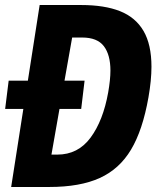

<svg xmlns="http://www.w3.org/2000/svg" viewBox="-24 -745 644 765"><path d="M69 -311H-3.5L10.5 -423.5H87L134 -725H299Q392.5 -725 454.2 -700.5Q516 -676 547.8 -621.8Q579.5 -567.5 579.5 -479Q579.5 -425.5 567.5 -357Q544.5 -226.5 498.2 -149Q452 -71.5 373.5 -35.8Q295 0 172 0H20.5ZM407 -376.5Q416 -428 416 -464Q416 -526.5 389.8 -561Q363.5 -595.5 303.5 -595.5H263.5L233 -423.5H313L299.5 -311H213L181 -129H204.5Q287 -129 337 -196.8Q387 -264.5 407 -376.5Z"/></svg>

Font: JuliaMono ExtraBoldItalic
Style: Regular
Weight: 800
Italic angle: -9°
Monospace: yes
Designer: cormullion
Foundry: corm
Version: Version 0.049; ttfautohint (v1.8.4)